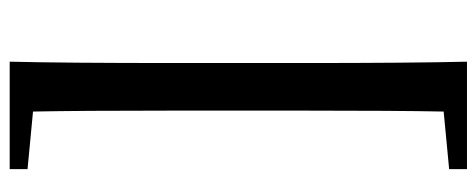

<svg xmlns="http://www.w3.org/2000/svg" viewBox="-324 -516 1017 410"><g transform="rotate(-90 185.0 -310.5)"><path d="M255.9 -445.3V-175.8Q255.9 59.6 258.8 177.7H29.3V139.6L152.3 127.9Q154.3 28.3 154.3 -175.8V-445.3Q154.3 -647.5 152.3 -749L29.3 -760.7V-798.8H258.8Q255.9 -683.6 255.9 -445.3Z"/></g></svg>

Font: GenRyuMin TW TTF Bold
Style: Regular
Weight: 700
Version: Version 1.300